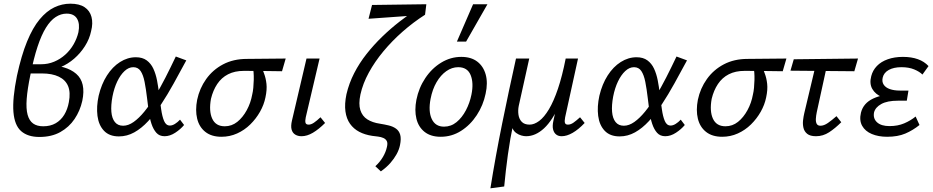

<svg xmlns="http://www.w3.org/2000/svg" viewBox="-20 -734 5067 1043"><path d="M194 10Q131 10 95 -21.5Q59 -53 53 -125.5Q47 -198 72 -322Q96 -433 127 -508.5Q158 -584 195.5 -629Q233 -674 275 -694Q317 -714 362 -714Q411 -714 439.5 -695Q468 -676 477 -642Q486 -608 475 -565Q466 -522 441.5 -483.5Q417 -445 383 -415.5Q349 -386 308.5 -369Q268 -352 226 -352L230 -380Q340 -380 394 -333Q448 -286 427 -186Q415 -132 385 -87.5Q355 -43 307.5 -16.5Q260 10 194 10ZM215 -48Q254 -48 282.5 -64.5Q311 -81 329 -110.5Q347 -140 354 -179Q364 -232 350 -266Q336 -300 299.5 -317.5Q263 -335 208 -335H135L146 -385H204Q241 -385 274.5 -399Q308 -413 335 -437.5Q362 -462 380 -493.5Q398 -525 406 -559Q415 -605 398.5 -632.5Q382 -660 342 -660Q311 -660 282.5 -641.5Q254 -623 229.5 -583.5Q205 -544 184 -480.5Q163 -417 145 -327Q129 -250 125 -196.5Q121 -143 130 -110.5Q139 -78 160 -63Q181 -48 215 -48Z M626 7Q574 7 545 -23.5Q516 -54 509.5 -104.5Q503 -155 516 -214Q531 -277 561 -324Q591 -371 632 -397Q673 -423 718 -423Q754 -423 777 -406Q800 -389 813 -361Q826 -333 833 -297.5Q840 -262 844 -224Q850 -180 855.5 -140.5Q861 -101 871.5 -76.5Q882 -52 903 -52Q916 -52 930.5 -61Q945 -70 958 -84L980 -55Q961 -32 932 -13Q903 6 874 6Q846 6 829.5 -12.5Q813 -31 803 -61Q793 -91 788 -127.5Q783 -164 779 -200Q773 -251 765.5 -289Q758 -327 744 -348Q730 -369 704 -369Q679 -369 656.5 -348Q634 -327 617 -291.5Q600 -256 591 -210Q582 -162 585 -126.5Q588 -91 604 -71Q620 -51 649 -51Q677 -51 706 -71.5Q735 -92 764 -127.5Q793 -163 822 -210.5Q851 -258 879 -313Q907 -368 935 -427L992 -406Q957 -341 923.5 -280.5Q890 -220 855.5 -167.5Q821 -115 785 -76Q749 -37 709.5 -15Q670 7 626 7Z M1183 9Q1129 9 1095.5 -17.5Q1062 -44 1051 -89.5Q1040 -135 1051 -192Q1064 -254 1100 -304.5Q1136 -355 1192 -384.5Q1248 -414 1321 -414L1532 -416L1512 -347Q1452 -348 1400 -348.5Q1348 -349 1305 -349Q1255 -349 1219 -330.5Q1183 -312 1160 -277.5Q1137 -243 1126 -197Q1114 -130 1133 -89Q1152 -48 1201 -48Q1239 -48 1269 -72Q1299 -96 1320.5 -135.5Q1342 -175 1350 -220Q1354 -236 1356 -257Q1358 -278 1358.5 -300Q1359 -322 1357.5 -340.5Q1356 -359 1353 -369L1398 -380Q1405 -359 1414.5 -334.5Q1424 -310 1427.5 -278.5Q1431 -247 1422 -205Q1414 -165 1392.5 -127Q1371 -89 1339.5 -58Q1308 -27 1268 -9Q1228 9 1183 9Z M1618 6Q1598 6 1583.5 -3Q1569 -12 1564 -30.5Q1559 -49 1566 -79L1645 -416H1716L1641 -97Q1637 -78 1639.5 -67.5Q1642 -57 1657 -57Q1670 -57 1685.5 -67.5Q1701 -78 1721 -97L1746 -66Q1712 -32 1680 -13Q1648 6 1618 6Z M2049 197 2019 169Q2044 146 2060 119Q2076 92 2082 64Q2087 43 2081 32Q2075 21 2062.5 15.5Q2050 10 2034 8Q2018 6 2002 4Q1962 -2 1931.5 -18Q1901 -34 1881.5 -61.5Q1862 -89 1856.5 -129Q1851 -169 1862 -222Q1876 -282 1904 -336.5Q1932 -391 1971 -440.5Q2010 -490 2056 -534.5Q2102 -579 2151 -617Q2200 -655 2247 -686L2289 -654Q2225 -613 2167.5 -562.5Q2110 -512 2063 -455.5Q2016 -399 1983.5 -339.5Q1951 -280 1938 -221Q1927 -169 1937.5 -136Q1948 -103 1975.5 -85.5Q2003 -68 2044 -62Q2069 -58 2092 -52.5Q2115 -47 2131.5 -35Q2148 -23 2154 -2Q2160 19 2153 54Q2148 79 2134.5 103.5Q2121 128 2100.5 151.5Q2080 175 2049 197ZM1982 -632 2001 -707 2296 -711 2289 -654Z M2374 9Q2320 9 2286.5 -17.5Q2253 -44 2242 -89.5Q2231 -135 2242 -192Q2255 -257 2290.5 -310Q2326 -363 2377 -394Q2428 -425 2486 -425Q2539 -425 2572.5 -399.5Q2606 -374 2618.5 -329Q2631 -284 2618 -225Q2605 -162 2570 -108.5Q2535 -55 2484.5 -23Q2434 9 2374 9ZM2392 -46Q2430 -46 2460 -70.5Q2490 -95 2511 -135Q2532 -175 2541 -220Q2554 -284 2536.5 -326.5Q2519 -369 2469 -369Q2435 -369 2404.5 -347.5Q2374 -326 2351.5 -287.5Q2329 -249 2319 -197Q2306 -129 2325.5 -87.5Q2345 -46 2392 -46ZM2462 -508 2550 -711H2628L2512 -508Z M2644 289Q2672 114 2708 -63.5Q2744 -241 2783 -416H2855L2798 -159Q2793 -134 2796.5 -110.5Q2800 -87 2814.5 -72Q2829 -57 2857 -57Q2882 -57 2909 -77Q2936 -97 2962 -140.5Q2988 -184 3011 -252Q3034 -320 3053 -416H3095Q3064 -266 3023 -173Q2982 -80 2935.5 -37Q2889 6 2838 6Q2826 6 2812 2Q2798 -2 2785 -11Q2772 -20 2765 -35Q2758 -50 2759 -72L2769 -65Q2751 19 2739 106Q2727 193 2719 279ZM3031 6Q3013 6 3001 -3.5Q2989 -13 2984.5 -31Q2980 -49 2986 -77L3061 -416H3120L3050 -97Q3046 -76 3049 -66.5Q3052 -57 3065 -57Q3080 -57 3095 -67.5Q3110 -78 3131 -97L3156 -66Q3123 -31 3091 -12.5Q3059 6 3031 6Z M3346 7Q3294 7 3265 -23.5Q3236 -54 3229.5 -104.5Q3223 -155 3236 -214Q3251 -277 3281 -324Q3311 -371 3352 -397Q3393 -423 3438 -423Q3474 -423 3497 -406Q3520 -389 3533 -361Q3546 -333 3553 -297.5Q3560 -262 3564 -224Q3570 -180 3575.5 -140.5Q3581 -101 3591.5 -76.5Q3602 -52 3623 -52Q3636 -52 3650.5 -61Q3665 -70 3678 -84L3700 -55Q3681 -32 3652 -13Q3623 6 3594 6Q3566 6 3549.5 -12.5Q3533 -31 3523 -61Q3513 -91 3508 -127.5Q3503 -164 3499 -200Q3493 -251 3485.5 -289Q3478 -327 3464 -348Q3450 -369 3424 -369Q3399 -369 3376.5 -348Q3354 -327 3337 -291.5Q3320 -256 3311 -210Q3302 -162 3305 -126.5Q3308 -91 3324 -71Q3340 -51 3369 -51Q3397 -51 3426 -71.5Q3455 -92 3484 -127.5Q3513 -163 3542 -210.5Q3571 -258 3599 -313Q3627 -368 3655 -427L3712 -406Q3677 -341 3643.5 -280.5Q3610 -220 3575.5 -167.5Q3541 -115 3505 -76Q3469 -37 3429.5 -15Q3390 7 3346 7Z M3903 9Q3849 9 3815.5 -17.5Q3782 -44 3771 -89.5Q3760 -135 3771 -192Q3784 -254 3820 -304.5Q3856 -355 3912 -384.5Q3968 -414 4041 -414L4252 -416L4232 -347Q4172 -348 4120 -348.5Q4068 -349 4025 -349Q3975 -349 3939 -330.5Q3903 -312 3880 -277.5Q3857 -243 3846 -197Q3834 -130 3853 -89Q3872 -48 3921 -48Q3959 -48 3989 -72Q4019 -96 4040.5 -135.5Q4062 -175 4070 -220Q4074 -236 4076 -257Q4078 -278 4078.5 -300Q4079 -322 4077.5 -340.5Q4076 -359 4073 -369L4118 -380Q4125 -359 4134.5 -334.5Q4144 -310 4147.5 -278.5Q4151 -247 4142 -205Q4134 -165 4112.5 -127Q4091 -89 4059.5 -58Q4028 -27 3988 -9Q3948 9 3903 9Z M4413 6Q4381 6 4365 -7Q4349 -20 4344.5 -40Q4340 -60 4342.5 -81Q4345 -102 4349 -119L4418 -409H4479L4417 -125Q4413 -106 4412 -89Q4411 -72 4416.5 -61.5Q4422 -51 4437 -51Q4456 -51 4477.5 -66Q4499 -81 4524 -103L4550 -70Q4517 -37 4484 -15.5Q4451 6 4413 6ZM4274 -350 4292 -412 4641 -416 4621 -347Z M4799 9Q4752 9 4716 -6Q4680 -21 4663.5 -50.5Q4647 -80 4657 -122Q4670 -174 4724 -199Q4778 -224 4859 -224L4855 -191Q4808 -191 4771.5 -206.5Q4735 -222 4718.5 -251Q4702 -280 4713 -321Q4721 -352 4743.5 -375.5Q4766 -399 4802.5 -412Q4839 -425 4885 -425Q4931 -425 4966 -412.5Q5001 -400 5024 -375L4991 -329Q4975 -345 4946 -357Q4917 -369 4877 -369Q4835 -369 4808 -354Q4781 -339 4775 -312Q4770 -290 4780.5 -274Q4791 -258 4814 -250Q4837 -242 4868 -242H4915L4906 -187H4858Q4800 -187 4767.5 -169Q4735 -151 4728 -123Q4722 -90 4744.5 -69.5Q4767 -49 4812 -49Q4857 -49 4892 -64Q4927 -79 4954 -101L4975 -55Q4939 -26 4898 -8.5Q4857 9 4799 9Z"/></svg>

Font: Ysabeau Office Medium
Style: Italic
Weight: 500
Italic angle: -12°
Designer: Christian Thalmann (Catharsis Fonts)
Version: Version 2.001;gftools[0.9.30]; featfreeze: tnum,lnum,ss02